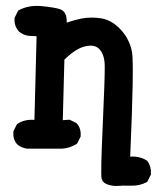

<svg xmlns="http://www.w3.org/2000/svg" viewBox="-20 -491 540 648"><path d="M369.1 136.7Q350.1 135.3 337.9 129.4Q325.7 123.5 322.8 110.8Q319.3 94.7 326.7 -67.4Q334 -227.5 333.5 -268.6Q333 -305.7 315.9 -324.7Q308.1 -333 297.1 -335.7Q286.1 -338.4 269 -335Q236.3 -328.1 197.3 -289.6L191.9 -85.4L212.4 -86.9H214.8L217.3 -85.9L236.8 -76.2L238.8 -75.2L239.7 -73.7Q254.4 -57.1 252 -31.2V-29.3L251 -27.8L241.2 -8.3L239.7 -5.9L237.3 -4.4Q215.8 8.8 190.4 10.7H189.9H189.5H72.3H71.8H71.3Q52.7 8.3 38.6 -3.4L38.1 -3.9L37.6 -4.4Q22.9 -21 25.4 -46.9V-48.8L26.4 -50.3L36.1 -69.8L37.6 -72.3L40 -73.7Q64 -88.9 96.2 -86.4L103.5 -368.7L77.6 -370.1H77.1Q67.9 -371.1 59.6 -374.8Q51.3 -378.4 44.4 -384.3L43.9 -384.8L43.5 -385.3Q26.9 -403.8 29.3 -429.7V-431.6L30.3 -433.1L40 -452.6L41.5 -455.6L44.4 -457Q76.2 -473.6 116.2 -470.7Q128.4 -469.7 139.6 -468.3Q150.9 -466.8 160.9 -465.1Q170.9 -463.4 179.2 -460.9Q207 -454.1 205.1 -414.6Q231.4 -423.8 256.3 -428.7Q290 -434.6 324.2 -428.7Q359.4 -421.9 389.2 -389.2Q403.8 -373 412.8 -354.2Q421.9 -335.4 425.8 -314Q429.2 -289.6 427.7 -205.1Q426.3 -120.6 419.4 37.6Q435.5 36.6 449.2 39.8Q462.9 43 474.6 50.3L476.6 51.3L477.5 52.7Q484.4 62 487.3 73.2Q490.2 84.5 489.3 96.7V98.6L488.3 100.1L478.5 119.6L477.1 122.6L474.6 124Q450.7 136.7 421.4 135.7Q395.5 134.8 371.1 136.7H370.1Z"/></svg>

Font: NaikaiFont
Style: Bold
Weight: 700
Version: Version 1.89